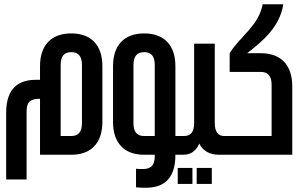

<svg xmlns="http://www.w3.org/2000/svg" viewBox="-20 -727 1421 902"><path d="M315 -570C220 -570 168 -514 168 -416V-352C162 -352 155 -352 148 -352C75 -352 9 -320 9 -197V116H105V-204C105 -250 125 -263 168 -263V0H315C409 0 461 -56 461 -155V-416C461 -514 409 -570 315 -570ZM315 -482C345 -482 365 -466 365 -422V-148C365 -104 345 -88 315 -88H265V-422C265 -466 284 -482 315 -482Z M657 -570C563 -570 511 -514 511 -416V-154C511 -56 563 0 657 0H707V8C707 55 683 67 652 67C642 67 629 67 619 66V153C635 155 648 155 665 155C738 155 804 124 804 1V0H846C848 0 849 -1 849 -3V-85C849 -87 848 -88 846 -88H804V-416C804 -514 752 -570 657 -570ZM707 -88H657C627 -88 607 -104 607 -148V-422C607 -466 627 -482 657 -482C688 -482 707 -466 707 -422Z M842 -88C840 -88 839 -87 839 -85V-3C839 -1 840 0 842 0C912 0 929 -76 929 -120L916 -52C934 -18 965 0 1008 0H1039C1041 0 1042 -1 1042 -3V-85C1042 -87 1041 -88 1039 -88H1033C1006 -88 989 -107 989 -148V-522H892V-148C892 -104 874 -88 843 -88ZM815 62V137H884V62ZM904 62V137H975V62Z M1036 -88C1033 -88 1032 -86 1032 -84V-4C1032 -1 1033 0 1036 0H1353V-322C1353 -420 1301 -477 1206 -477C1181 -477 1159 -477 1141 -477C1217 -536 1294 -601 1311 -707H1214C1195 -605 1108 -557 1059 -477V-389H1206C1237 -389 1256 -372 1256 -328V-88Z"/></svg>

Font: Modon Arabic
Style: Bold
Weight: 700
Designer: Ahmedzaza
Foundry: Ahmedzaza
Version: Version 2.010